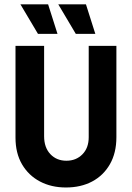

<svg xmlns="http://www.w3.org/2000/svg" viewBox="-20 -832 596 867"><path d="M277.8 14.6Q211.8 14.6 160.4 -12.5Q109 -39.6 79.5 -89.9Q50 -140.3 50 -210.4V-625H179.2V-216.7Q179.2 -166 207.3 -136.1Q235.4 -106.2 279.9 -106.2Q323.6 -106.2 352.1 -135.1Q380.6 -163.9 380.6 -212.5V-625H505.6V-212.5Q505.6 -141.7 476.4 -90.6Q447.2 -39.6 396.2 -12.5Q345.1 14.6 277.8 14.6ZM322.2 -679.2 243.1 -812.5H368.1L410.4 -679.2ZM151.4 -679.2 72.2 -812.5H197.2L239.6 -679.2Z"/></svg>

Font: co2trust
Style: Bold
Weight: 700
Designer: Kristian Moeller
Foundry: Dicotype
Version: Version 1.000